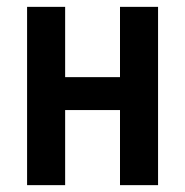

<svg xmlns="http://www.w3.org/2000/svg" viewBox="-20 -540 540 560"><path d="M59 0V-520H170V-315H330V-520H441V0H330V-219H170V0Z"/></svg>

Font: Iosevka Term
Style: Bold
Weight: 700
Monospace: yes
Designer: Belleve Invis
Foundry: Belleve Invis
Version: Version 30.0.1